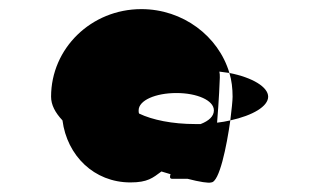

<svg xmlns="http://www.w3.org/2000/svg" viewBox="-20 -708 733 421"><path d="M92 -496C92 -478 101 -461 117 -444C127 -367 186 -308 266 -308C304 -308 315 -318 334 -332C341 -330 347 -328 354 -326C352 -321 352 -316 357 -316H391C418 -309 438 -306 443 -308C461 -308 477 -387 485 -444C476 -442 466 -440 456 -439C460 -487 462 -533 462 -538C462 -543 462 -547 461 -551C469 -550 476 -549 483 -548C459 -629 381 -688 290 -688C180 -688 92 -602 92 -496ZM284 -466C284 -488 321 -504 367 -504C412 -504 449 -488 449 -466C449 -453 438 -443 420 -436H408C358 -436 314 -445 285 -459C284 -461 284 -464 284 -466ZM483 -548C488 -532 490 -514 490 -496C490 -488 488 -468 485 -444C535 -455 568 -475 568 -496C568 -517 534 -538 483 -548Z"/></svg>

Font: Ampere
Style: SC
Weight: 400
Version: Version 1